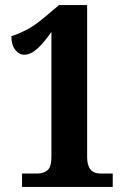

<svg xmlns="http://www.w3.org/2000/svg" viewBox="-20 -738 501 758"><path d="M67 0V-53H130Q152 -53 167.5 -66Q183 -79 183 -118V-612Q153 -569 127 -545.5Q101 -522 76 -522Q55 -522 40 -541.5Q25 -561 25 -595Q50 -603 81.5 -618.5Q113 -634 155 -669L213 -718H324V-118Q324 -53 376 -53H425V0Z"/></svg>

Font: Noto Serif Khmer ExtraCondensed ExtraBold
Style: Regular
Weight: 800
Width: 2
Designer: Danh Hong and the Monotype Design Team
Foundry: Monotype Imaging Inc.
Version: Version 2.004; ttfautohint (v1.8.4.7-5d5b)